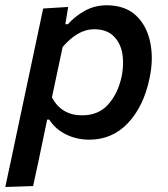

<svg xmlns="http://www.w3.org/2000/svg" viewBox="-38 -530 650 745"><path d="M-17.5 195.5Q-6 141 5.5 88.5Q16.5 35.5 29.5 -25.5L81 -268Q91.5 -318 104 -376.5Q116.5 -434.5 129.5 -497L226.5 -503L215.5 -436H225.5Q253.5 -467.5 291.8 -488.5Q330 -509.5 375.5 -509.5Q447.5 -509.5 489.8 -469.8Q532 -430 545 -365Q551 -336 551 -304.5Q551 -266.5 542 -225Q519.5 -117.5 458.8 -52.8Q398 12 308 12Q259.5 12 218 -8.5Q176.5 -29 153 -66H145L135.5 -20.5Q123.5 37 113 87.5Q102 137.5 90.5 192ZM280.5 -82.5Q345 -82.5 382.8 -125.8Q420.5 -169 434 -233.5Q439.5 -261 439.5 -287Q439.5 -306 436.5 -324Q428.5 -365.5 401.5 -391Q374.5 -416.5 327.5 -416.5Q294 -416.5 263.2 -398.2Q232.5 -380 205 -347.5L163.5 -152Q200.5 -82.5 280.5 -82.5Z"/></svg>

Font: Heraclito Medium
Style: Italic
Weight: 500
Italic angle: -12°
Designer: Kostas Bartsokas (font) & Cristiano Sobral (main changes)
Foundry: Kostas Bartsokas (font) & Cristiano Sobral (main changes)
Version: Version 1.00;July 8, 2020;FontCreator 13.0.0.2655 64-bit